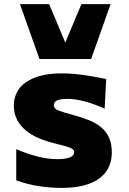

<svg xmlns="http://www.w3.org/2000/svg" viewBox="-20 -895 626 929"><path d="M486.3 -369.1Q437.5 -391.6 390.9 -404.1Q344.2 -416.5 309.1 -416.5Q272 -416.5 256.3 -409.4Q240.7 -402.3 240.7 -384.8Q240.7 -369.1 263.7 -360.1Q286.6 -351.1 331.1 -339.4Q375.5 -327.6 410.6 -313.5Q445.8 -299.3 470.5 -278.3Q495.1 -257.3 508.1 -228Q521 -198.7 521 -156.2Q521 -118.2 506.3 -86.7Q491.7 -55.2 461.9 -32.7Q432.1 -10.3 386.7 2Q341.3 14.2 279.8 14.2Q225.1 14.2 169.9 6.1Q114.7 -2 58.6 -22.5V-173.3Q108.9 -151.4 159.7 -138.2Q210.4 -125 256.3 -125Q338.9 -125 338.9 -159.2Q338.9 -165 335 -169.9Q331.1 -174.8 320.6 -179.4Q310.1 -184.1 291.3 -189.2Q272.5 -194.3 243.2 -201.7Q202.6 -211.4 166.7 -226.8Q130.9 -242.2 104.2 -264.4Q77.6 -286.6 62.3 -316.4Q46.9 -346.2 46.9 -384.3Q46.9 -418.5 61.3 -447.3Q75.7 -476.1 104.7 -496.6Q133.8 -517.1 177 -528.6Q220.2 -540 277.3 -540Q310.5 -540 341.1 -537.1Q371.6 -534.2 398.9 -530Q426.3 -525.9 450 -521.2Q473.6 -516.6 493.7 -512.7ZM170.9 -609.4 76.7 -875H217.8L295.9 -689L374 -875H515.1L420.9 -609.4Z"/></svg>

Font: Candal
Style: Regular
Weight: 400
Designer: vernon adams
Foundry: vernon adams
Version: Version 1.000